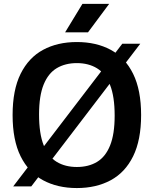

<svg xmlns="http://www.w3.org/2000/svg" viewBox="-20 -968 800 998"><path d="M142.5 1H48.5L615.5 -740.5H709ZM379.5 9.5Q279 9.5 204 -31Q129 -71.5 87.2 -155.5Q45.5 -239.5 45.5 -370Q45.5 -500.5 87.2 -584.5Q129 -668.5 204 -709Q279 -749.5 379.5 -749.5Q480.5 -749.5 555.5 -709Q630.5 -668.5 672 -584.2Q713.5 -500 713.5 -370Q713.5 -240 672 -155.8Q630.5 -71.5 555.2 -31Q480 9.5 379.5 9.5ZM379.5 -100Q440.5 -100 484.5 -126.5Q528.5 -153 552.2 -211.8Q576 -270.5 576 -367Q576 -466.5 552 -526.5Q528 -586.5 484 -613.2Q440 -640 379.5 -640Q319.5 -640 275.2 -613.8Q231 -587.5 207 -528.8Q183 -470 183 -373Q183 -273 207 -213Q231 -153 275 -126.5Q319 -100 379.5 -100ZM318.5 -800 408.5 -948H547.5L437.5 -800Z"/></svg>

Font: Encode Sans Condensed Thin SemiBold
Style: Regular
Weight: 600
Version: Version 3.002